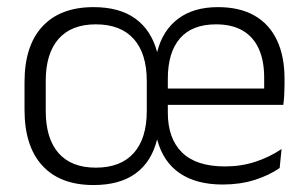

<svg xmlns="http://www.w3.org/2000/svg" viewBox="-20 -520 883 552"><path d="M249 12Q153 12 101.8 -43.8Q50.5 -99.5 50.5 -204.5V-284Q50.5 -388.5 102 -444Q153.5 -499.5 249 -499.5Q324 -499.5 369.5 -466.2Q415 -433 431.5 -371H432Q447.5 -432.5 492 -466Q536.5 -499.5 606.5 -499.5Q669.5 -499.5 712 -475Q754.5 -450.5 776.2 -404.5Q798 -358.5 798 -294V-276.5Q798 -262 797.2 -247.5Q796.5 -233 794.5 -218.5H739Q739.5 -240.5 739.5 -260.2Q739.5 -280 739.5 -296.5Q739.5 -345.5 724 -379.8Q708.5 -414 677.8 -432Q647 -450 601 -450Q532.5 -450 497.5 -409.8Q462.5 -369.5 462.5 -293.5V-243.5V-235.5V-196Q462.5 -122 503.2 -81.8Q544 -41.5 627 -41.5Q673 -41.5 713.8 -54.8Q754.5 -68 789.5 -91.5L784 -37Q753 -15.5 711.5 -2.5Q670 10.5 620 10.5Q544.5 10.5 496.8 -22Q449 -54.5 432 -118.5H431.5Q415.5 -54.5 369.8 -21.2Q324 12 249 12ZM433.5 -218.5V-265.5H781V-218.5ZM255.5 -38Q327 -38 364.5 -80Q402 -122 402 -201V-287Q402 -366 364.5 -408Q327 -450 255.5 -450Q185 -450 148.2 -408Q111.5 -366 111.5 -287.5V-201Q111.5 -122 148.2 -80Q185 -38 255.5 -38Z"/></svg>

Font: Anek Telugu Medium Light
Style: Regular
Weight: 300
Version: Version 1.003